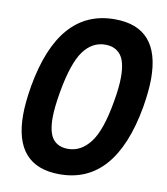

<svg xmlns="http://www.w3.org/2000/svg" viewBox="-87 -850 814 936"><g transform="rotate(10 320.0 -381.5)"><path d="M46 -241Q46 -300 60 -384Q129 -777 406 -777Q630 -777 630 -522Q630 -463 616 -379Q546 14 271 14Q46 14 46 -241ZM471 -381Q484 -452 484 -504Q484 -581 457.5 -614Q431 -647 382 -647Q317 -647 273.5 -587.5Q230 -528 204 -382Q190 -301 190 -253Q190 -178 215.5 -146.5Q241 -115 290 -115Q354 -115 400 -175Q446 -235 471 -381Z"/></g></svg>

Font: Open Sauce Sans
Style: Bold Italic
Weight: 700
Italic angle: -10°
Designer: Alfredo Marco Pradil
Foundry: Creative Sauce Fz LLC
Version: Version 1.477